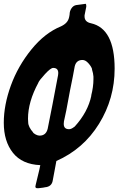

<svg xmlns="http://www.w3.org/2000/svg" viewBox="-33 -869 626 1015"><path d="M448 -746Q573 -718 573 -506Q573 -348 490.5 -214.5Q408 -81 265 -18Q264 -10 260 9Q256 28 255 36L246 84Q241 118 205 121Q197 123 195 123L170 126H164Q154 126 154 117Q154 113 156 107Q160 93 175 28L180 4Q84 0 35.5 -61Q-13 -122 -13 -220Q-13 -314 24.5 -417Q62 -520 133 -607.5Q204 -695 290 -730Q326 -747 332 -777V-776Q333 -781 334 -786.5Q335 -792 335 -793Q335 -810 344.5 -824.5Q354 -839 369 -842L414 -848Q416 -849 418 -849Q423 -849 423 -838V-833Q421 -824 414 -788V-782Q414 -753 448 -746ZM359 -198 362 -200Q432 -277 450 -364L449 -363Q461 -410 461 -450V-464Q460 -481 453 -503H454Q450 -517 434.5 -534.5Q419 -552 403 -552Q370 -552 362 -518Q354 -472 337 -390Q314 -262 305 -227Q304 -222 304 -214Q304 -186 332 -186Q344 -186 359 -198ZM219 -188Q242 -301 274 -472Q275 -477 275 -483Q275 -510 248 -510Q235 -510 205 -477.5Q175 -445 169 -431L170 -432Q115 -331 115 -241Q115 -229 116 -223Q116 -198 143 -168L140 -171Q144 -164 155.5 -158Q167 -152 176 -152Q210 -152 219 -188Z"/></svg>

Font: Bangerz Fix
Style: Regular
Weight: 400
Designer: vernon adams
Foundry: Vernon Adams
Version: Version 2.10;December 28, 2023;FontCreator 13.0.0.2683 64-bi